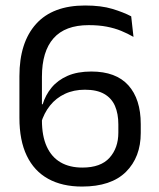

<svg xmlns="http://www.w3.org/2000/svg" viewBox="-20 -670 580 702"><path d="M279.8 12.1Q207.4 12.1 156.2 -16.2Q104.9 -44.5 78 -100.4Q51 -156.3 51 -239.2V-391.5Q51 -514.7 111.8 -582.3Q172.5 -649.9 291.1 -649.9Q349.9 -649.9 390.8 -637.5Q431.7 -625.1 459.7 -610.3L468.1 -535.1Q446.7 -547.4 422.9 -557.2Q399.2 -566.9 370.3 -572.5Q341.4 -578.1 304.1 -578.1Q218.2 -578.1 175.8 -530.1Q133.3 -482.2 133.3 -389.2V-230.1Q133.3 -172.7 150.9 -134.2Q168.4 -95.7 201.4 -76.5Q234.4 -57.3 281.3 -57.3Q348.3 -57.3 380.5 -93.2Q412.7 -129.1 412.7 -185.1V-215.2Q412.7 -254.3 400.4 -282.7Q388 -311.1 361.1 -326.5Q334.2 -342 290.3 -342Q249.7 -342 217.5 -326.9Q185.2 -311.9 162.9 -284.1Q140.5 -256.3 129.5 -218.3L121.7 -288.7H136Q146.3 -322.6 168.6 -349.7Q190.9 -376.8 227 -392.7Q263.2 -408.5 313.9 -408.5Q403.9 -408.5 449.3 -358.1Q494.6 -307.6 494.6 -216.6V-183.9Q494.6 -95.4 440.5 -41.6Q386.3 12.1 279.8 12.1Z"/></svg>

Font: Anek Bangla Medium
Style: Regular
Weight: 500
Designer: Sulekha Rajkumar (Bangla), Yesha Goshar (Latin)
Foundry: Ek Type
Version: Version 1.003